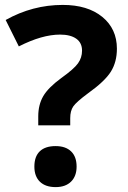

<svg xmlns="http://www.w3.org/2000/svg" viewBox="-20 -744 517 777"><path d="M134.8 -236.8V-272.9Q134.8 -319.8 154.8 -354.5Q174.8 -389.2 228 -428.2Q279.3 -464.8 295.7 -487.8Q312 -510.7 312 -539.1Q312 -570.8 288.6 -587.4Q265.1 -604 223.1 -604Q149.9 -604 56.2 -556.2L2.9 -663.1Q111.8 -724.1 233.9 -724.1Q334.5 -724.1 393.8 -675.8Q453.1 -627.4 453.1 -546.9Q453.1 -493.2 428.7 -454.1Q404.3 -415 335.9 -366.2Q289.1 -331.5 276.6 -313.5Q264.2 -295.4 264.2 -266.1V-236.8ZM119.1 -69.8Q119.1 -110.8 141.1 -131.8Q163.1 -152.8 205.1 -152.8Q245.6 -152.8 267.8 -131.3Q290 -109.9 290 -69.8Q290 -31.2 267.6 -9Q245.1 13.2 205.1 13.2Q164.1 13.2 141.6 -8.5Q119.1 -30.3 119.1 -69.8Z"/></svg>

Font: CAA NEO Sans
Style: Bold
Weight: 700
Version: Version 1.10